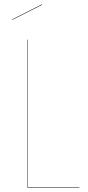

<svg xmlns="http://www.w3.org/2000/svg" viewBox="-20 -862 404 882"><path d="M171.9 -841.8 172.9 -839.8 37.1 -771 36.1 -772.9ZM107.9 -680.2V-2H344.2V0H106V-680.2Z"/></svg>

Font: Fira Sans Compressed Two
Style: Regular
Weight: 100
Width: 1
Designer: Carrois Corporate & Edenspiekermann AG
Foundry: Carrois Corporate GbR & Edenspiekermann AG
Version: Version 4.203;PS 004.203;hotconv 1.0.88;makeotf.lib2.5.64775